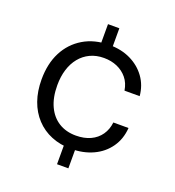

<svg xmlns="http://www.w3.org/2000/svg" viewBox="-132 -834 857 939"><g transform="rotate(20 296.0 -364.5)"><path d="M308 -94Q252 -94 205.5 -113Q159 -132 125.5 -168Q92 -204 74.5 -253.5Q57 -303 57 -364Q57 -446 88 -506.5Q119 -567 176.5 -601.5Q234 -636 312 -636Q374 -636 422.5 -612.5Q471 -589 501 -547.5Q531 -506 536 -451H457Q451 -489 430 -514.5Q409 -540 378 -553.5Q347 -567 309 -567Q269 -567 237.5 -552Q206 -537 184 -510Q162 -483 150.5 -446Q139 -409 139 -364Q139 -300 160 -255Q181 -210 219 -186.5Q257 -163 308 -163Q351 -163 383.5 -178Q416 -193 435.5 -221Q455 -249 459 -286H538Q534 -228 503.5 -184.5Q473 -141 422.5 -117.5Q372 -94 308 -94ZM270 0V-128H329V0ZM270 -599V-729H329V-599Z"/></g></svg>

Font: Mona Sans ExtraLight
Style: Regular
Weight: 400
Version: Version 2.000